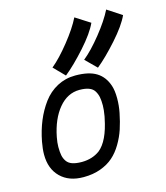

<svg xmlns="http://www.w3.org/2000/svg" viewBox="-116 -876 832 963"><g transform="rotate(-15 300.0 -394.0)"><path d="M353 -568.4Q396.5 -603.5 448 -667.7Q499.5 -731.9 524.9 -783.2L599.6 -734.4Q577.6 -685.5 518.1 -618.7Q458.5 -551.8 409.7 -512.2ZM189.5 -571.8Q232.4 -606.9 283.9 -671.4Q335.4 -735.8 360.4 -786.6L436 -738.3Q414.1 -689.5 354 -622.3Q293.9 -555.2 244.6 -515.6ZM303.2 -105Q354 -145.5 376.5 -258.8Q377 -260.3 377.4 -263.2Q377.9 -266.1 378.4 -267.6Q384.3 -301.3 384.3 -323.2Q384.3 -349.1 380.9 -366.5Q377.4 -383.8 368.2 -398.9Q358.9 -414.1 339.6 -421.4Q320.3 -428.7 291 -428.7Q228.5 -428.7 183.1 -374.3Q137.7 -319.8 120.1 -229Q114.7 -201.2 114.7 -179.7Q114.7 -152.8 118.2 -135.5Q121.6 -118.2 131.6 -103.8Q141.6 -89.4 160.9 -82.8Q180.2 -76.2 210.4 -76.2Q264.6 -76.7 303.2 -105ZM198.7 -0.5H197.8Q123 -0.5 79.3 -43.7Q35.6 -86.9 35.6 -160.6Q35.6 -189.9 42.5 -226.6Q53.2 -282.7 73 -330.6Q92.8 -378.4 122.3 -418.2Q151.9 -458 194.8 -481Q237.8 -503.9 289.1 -503.9Q359.4 -503.9 398.4 -479.7Q437.5 -455.6 454.1 -405.8Q462.9 -379.4 462.9 -339.4Q462.9 -300.8 455.6 -265.1Q446.8 -220.7 434.6 -183.8Q422.4 -147 401.6 -112.1Q380.9 -77.1 353.8 -53.2Q326.7 -29.3 287.4 -14.9Q248 -0.5 199.7 -0.5Z"/></g></svg>

Font: Fantasque Sans Mono
Style: Italic
Weight: 400
Italic angle: -11°
Monospace: yes
Designer: Jany Belluz
Version: Version 1.8.0 ; ttfautohint (v1.8.2)